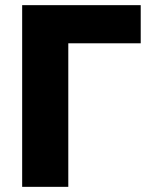

<svg xmlns="http://www.w3.org/2000/svg" viewBox="-20 -725 586 745"><path d="M66 0V-705H526V-557H245V0Z"/></svg>

Font: Nunito Sans 10pt SemiCondensed Black
Style: Regular
Weight: 900
Width: 4
Designer: Vernon Adams
Foundry: Vernon Adams
Version: Version 3.101;gftools[0.9.27]